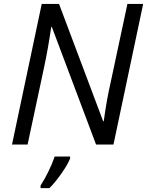

<svg xmlns="http://www.w3.org/2000/svg" viewBox="-20 -734 747 975"><path d="M556.2 0H467.8L243.2 -597.2H240.2Q224.6 -489.3 204.1 -393.1L120.1 0H41L191.9 -713.9H279.8L503.9 -118.2H506.8Q521.5 -227.5 542 -315.9L627 -713.9H707ZM335.9 61V70.8Q325.2 99.6 292 147Q258.8 194.3 231 221.2H186V208Q229 141.6 257.8 61Z"/></svg>

Font: OpenSans-Italic
Style: Italic
Weight: 400
Italic angle: -12°
Foundry: Ascender Corporation
Version: Version 1.10